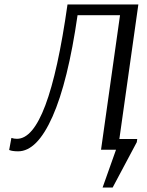

<svg xmlns="http://www.w3.org/2000/svg" viewBox="-20 -670 657 859"><path d="M439 169 499 0H432L517 -602H327Q284 -304 215 -148.5Q146 7 61 7Q48 7 38 5.5Q28 4 24 2L21 1L31 -53Q42 -49 56 -49Q197 -49 282 -650H599L514 -48H594L592 -34L484 169Z"/></svg>

Font: Arsenal
Style: Italic
Weight: 400
Italic angle: -9.10001°
Designer: Andrij Shevchenko
Foundry: Stairsfor
Version: Version 2.001;PS 002.001;hotconv 1.0.88;makeotf.lib2.5.64775